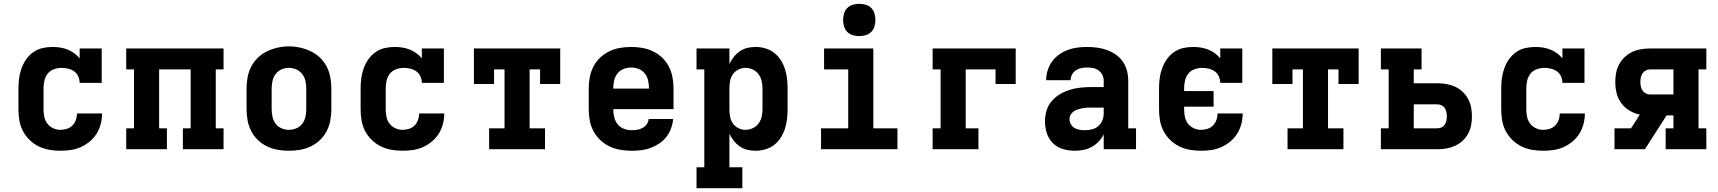

<svg xmlns="http://www.w3.org/2000/svg" viewBox="-20 -785 9040 1010"><path d="M298 8Q268 8 239 3Q210 -2 183.5 -15Q157 -28 135.5 -49Q114 -70 100.5 -96Q87 -122 82 -151.5Q77 -181 77 -210V-320Q77 -347 80.5 -373.5Q84 -400 93 -425Q102 -450 117.5 -472.5Q133 -495 155 -510.5Q177 -526 203 -532Q229 -538 256 -538Q276 -538 296 -535Q316 -532 335 -524.5Q354 -517 370.5 -505Q387 -493 399 -478V-530H515V-349H399Q399 -367 391.5 -383.5Q384 -400 369.5 -410Q355 -420 338 -424Q321 -428 303 -428Q283 -428 263 -420.5Q243 -413 230.5 -397Q218 -381 213.5 -360.5Q209 -340 209 -320V-210Q209 -190 213 -170.5Q217 -151 229 -135Q241 -119 259.5 -110.5Q278 -102 298 -102Q315 -102 332 -107.5Q349 -113 361 -125Q373 -137 379 -154Q385 -171 385 -188Q385 -188 385 -188Q385 -188 385 -188H517Q517 -188 517 -188Q517 -188 517 -188Q517 -160 510 -133Q503 -106 488.5 -82.5Q474 -59 452.5 -41Q431 -23 405.5 -11.5Q380 0 352.5 4Q325 8 298 8Z M644 0V-110H685V-420H644V-530H1156V-420H1115V-110H1156V0H942V-110H983V-420H817V-110H858V0Z M1500 8Q1470 8 1441 3Q1412 -2 1385 -15Q1358 -28 1336.5 -48.5Q1315 -69 1301.5 -95.5Q1288 -122 1282.5 -151Q1277 -180 1277 -210V-320Q1277 -350 1282.5 -379Q1288 -408 1301.5 -434.5Q1315 -461 1337 -482Q1359 -503 1385.5 -515.5Q1412 -528 1441 -534.5Q1470 -541 1500 -541Q1530 -541 1559 -534.5Q1588 -528 1614.5 -515.5Q1641 -503 1663 -482Q1685 -461 1698.5 -434.5Q1712 -408 1717.5 -379Q1723 -350 1723 -320V-210Q1723 -180 1717.5 -151Q1712 -122 1698.5 -95.5Q1685 -69 1663.5 -48.5Q1642 -28 1615 -15Q1588 -2 1559 3Q1530 8 1500 8ZM1500 -102Q1520 -102 1539 -110Q1558 -118 1570 -134Q1582 -150 1586.5 -170Q1591 -190 1591 -210V-320Q1591 -340 1586.5 -360Q1582 -380 1569.5 -396Q1557 -412 1538 -420Q1519 -428 1499 -428Q1479 -428 1460 -419.5Q1441 -411 1429.5 -395Q1418 -379 1413.5 -359.5Q1409 -340 1409 -320V-210Q1409 -190 1413.5 -170Q1418 -150 1430 -134Q1442 -118 1461 -110Q1480 -102 1500 -102Z M2098 8Q2068 8 2039 3Q2010 -2 1983.5 -15Q1957 -28 1935.5 -49Q1914 -70 1900.5 -96Q1887 -122 1882 -151.5Q1877 -181 1877 -210V-320Q1877 -347 1880.5 -373.5Q1884 -400 1893 -425Q1902 -450 1917.5 -472.5Q1933 -495 1955 -510.5Q1977 -526 2003 -532Q2029 -538 2056 -538Q2076 -538 2096 -535Q2116 -532 2135 -524.5Q2154 -517 2170.5 -505Q2187 -493 2199 -478V-530H2315V-349H2199Q2199 -367 2191.5 -383.5Q2184 -400 2169.5 -410Q2155 -420 2138 -424Q2121 -428 2103 -428Q2083 -428 2063 -420.5Q2043 -413 2030.5 -397Q2018 -381 2013.5 -360.5Q2009 -340 2009 -320V-210Q2009 -190 2013 -170.5Q2017 -151 2029 -135Q2041 -119 2059.5 -110.5Q2078 -102 2098 -102Q2115 -102 2132 -107.5Q2149 -113 2161 -125Q2173 -137 2179 -154Q2185 -171 2185 -188Q2185 -188 2185 -188Q2185 -188 2185 -188H2317Q2317 -188 2317 -188Q2317 -188 2317 -188Q2317 -160 2310 -133Q2303 -106 2288.5 -82.5Q2274 -59 2252.5 -41Q2231 -23 2205.5 -11.5Q2180 0 2152.5 4Q2125 8 2098 8Z M2553 0V-110H2634V-420H2579V-343H2473V-530H2927V-343H2821V-420H2766V-110H2847V0Z M3303 8Q3273 8 3243.5 3Q3214 -2 3187 -14.5Q3160 -27 3138 -48Q3116 -69 3102 -95Q3088 -121 3082.5 -150.5Q3077 -180 3077 -210V-320Q3077 -350 3082.5 -379Q3088 -408 3101.5 -434.5Q3115 -461 3136.5 -481.5Q3158 -502 3185 -515Q3212 -528 3241 -533Q3270 -538 3300 -538Q3330 -538 3359 -533Q3388 -528 3415 -515Q3442 -502 3463.5 -481.5Q3485 -461 3498.5 -434.5Q3512 -408 3517.5 -379Q3523 -350 3523 -320V-211H3206V-210Q3206 -189 3211 -168.5Q3216 -148 3229 -131.5Q3242 -115 3262 -107.5Q3282 -100 3303 -100Q3318 -100 3332.5 -102.5Q3347 -105 3360 -112Q3373 -119 3382 -131.5Q3391 -144 3392 -159H3521Q3519 -134 3510 -109.5Q3501 -85 3485.5 -65Q3470 -45 3448.5 -30.5Q3427 -16 3403 -7Q3379 2 3353.5 5Q3328 8 3303 8ZM3206 -319H3394V-320Q3394 -341 3389.5 -361Q3385 -381 3372.5 -397.5Q3360 -414 3340.5 -422Q3321 -430 3300 -430Q3279 -430 3259.5 -422Q3240 -414 3227.5 -397.5Q3215 -381 3210.5 -361Q3206 -341 3206 -320Z M3644 205V95H3685V-420H3644V-530H3817V-448Q3826 -468 3840 -485.5Q3854 -503 3872 -515.5Q3890 -528 3911.5 -533Q3933 -538 3955 -538Q3981 -538 4006.5 -530.5Q4032 -523 4052.5 -507Q4073 -491 4087 -469Q4101 -447 4109 -422.5Q4117 -398 4120 -372Q4123 -346 4123 -320V-210Q4123 -184 4120 -158Q4117 -132 4109 -107.5Q4101 -83 4087 -61Q4073 -39 4052.5 -23Q4032 -7 4006.5 0.5Q3981 8 3955 8Q3933 8 3911.5 3Q3890 -2 3872 -14.5Q3854 -27 3840 -44.5Q3826 -62 3817 -82V95H3885V205ZM3901 -102Q3921 -102 3939.5 -110.5Q3958 -119 3970 -135Q3982 -151 3986.5 -170.5Q3991 -190 3991 -210V-320Q3991 -340 3986.5 -359.5Q3982 -379 3970 -395Q3958 -411 3939.5 -419.5Q3921 -428 3901 -428Q3882 -428 3864 -419Q3846 -410 3835 -394Q3824 -378 3820.5 -358.5Q3817 -339 3817 -320V-210Q3817 -191 3820.5 -171.5Q3824 -152 3835 -136Q3846 -120 3864 -111Q3882 -102 3901 -102Z M4299 0V-110H4442V-420H4315V-530H4574V-110H4701V0ZM4500 -595Q4483 -595 4466 -600Q4449 -605 4437 -617Q4425 -629 4420 -646Q4415 -663 4415 -680Q4415 -697 4420 -714Q4425 -731 4437 -743Q4449 -755 4466 -760Q4483 -765 4500 -765Q4517 -765 4534 -760Q4551 -755 4563 -743Q4575 -731 4580 -714Q4585 -697 4585 -680Q4585 -663 4580 -646Q4575 -629 4563 -617Q4551 -605 4534 -600Q4517 -595 4500 -595Z M4886 0V-110H4928V-420H4886V-530H5323V-343H5217V-420H5060V-110H5127V0Z M5634 8Q5634 8 5634 8Q5634 8 5634 8H5633Q5602 8 5571.5 -1Q5541 -10 5519 -31.5Q5497 -53 5487 -83.5Q5477 -114 5477 -145Q5477 -174 5485 -202Q5493 -230 5511.5 -252Q5530 -274 5555 -289Q5580 -304 5607.5 -312.5Q5635 -321 5664 -324Q5693 -327 5721 -327H5786V-360Q5786 -376 5779 -390.5Q5772 -405 5759 -414.5Q5746 -424 5730 -427Q5714 -430 5698 -430Q5683 -430 5668 -427Q5653 -424 5640 -415.5Q5627 -407 5619.5 -393Q5612 -379 5612 -363H5483Q5483 -363 5483 -363Q5483 -363 5483 -363Q5483 -389 5491 -414.5Q5499 -440 5514 -461Q5529 -482 5550.5 -497.5Q5572 -513 5596 -522Q5620 -531 5646 -534.5Q5672 -538 5698 -538Q5725 -538 5751.5 -534.5Q5778 -531 5803 -522Q5828 -513 5850 -497.5Q5872 -482 5887 -460Q5902 -438 5908.5 -412Q5915 -386 5915 -360V-110H5956V0H5786V-78Q5775 -57 5759 -40Q5743 -23 5722.5 -12Q5702 -1 5679.5 3.5Q5657 8 5634 8ZM5686 -100Q5705 -100 5724 -104.5Q5743 -109 5757.5 -121.5Q5772 -134 5779 -152Q5786 -170 5786 -189V-219H5721Q5709 -219 5697 -218.5Q5685 -218 5673 -215.5Q5661 -213 5649.5 -209.5Q5638 -206 5628 -199Q5618 -192 5612 -181.5Q5606 -171 5606 -159Q5606 -145 5613 -132Q5620 -119 5632 -112Q5644 -105 5658 -102.5Q5672 -100 5686 -100Z M6298 8Q6268 8 6239 3Q6210 -2 6183.5 -15Q6157 -28 6135.5 -49Q6114 -70 6100.5 -96Q6087 -122 6082 -151.5Q6077 -181 6077 -210V-320Q6077 -347 6080.5 -373.5Q6084 -400 6093 -425Q6102 -450 6117.5 -472.5Q6133 -495 6155 -510.5Q6177 -526 6203 -532Q6229 -538 6256 -538Q6276 -538 6296 -535Q6316 -532 6335 -524.5Q6354 -517 6370.5 -505Q6387 -493 6399 -478V-530H6515V-349H6399Q6399 -367 6391.5 -383.5Q6384 -400 6369.5 -410Q6355 -420 6338 -424Q6321 -428 6303 -428Q6283 -428 6263 -420.5Q6243 -413 6230.5 -397Q6218 -381 6213.5 -360.5Q6209 -340 6209 -320V-306H6364V-224H6209V-210Q6209 -190 6213 -170.5Q6217 -151 6229 -135Q6241 -119 6259.5 -110.5Q6278 -102 6298 -102Q6315 -102 6332 -107.5Q6349 -113 6361 -125Q6373 -137 6379 -154Q6385 -171 6385 -188Q6385 -188 6385 -188Q6385 -188 6385 -188H6517Q6517 -188 6517 -188Q6517 -188 6517 -188Q6517 -160 6510 -133Q6503 -106 6488.5 -82.5Q6474 -59 6452.5 -41Q6431 -23 6405.5 -11.5Q6380 0 6352.5 4Q6325 8 6298 8Z M6753 0V-110H6834V-420H6779V-343H6673V-530H7127V-343H7021V-420H6966V-110H7047V0Z M7244 0V-110H7285V-420H7244V-530H7458V-420H7417V-347H7541Q7565 -347 7588.5 -343Q7612 -339 7634 -329Q7656 -319 7673.5 -302.5Q7691 -286 7702.5 -265Q7714 -244 7718.5 -220.5Q7723 -197 7723 -173Q7723 -149 7718.5 -125.5Q7714 -102 7702.5 -81Q7691 -60 7673.5 -44Q7656 -28 7634 -18Q7612 -8 7588.5 -4Q7565 0 7541 0ZM7541 -110Q7553 -110 7563.5 -115Q7574 -120 7580 -129.5Q7586 -139 7588.5 -150.5Q7591 -162 7591 -173Q7591 -185 7588.5 -196Q7586 -207 7580 -216.5Q7574 -226 7563.5 -231Q7553 -236 7541 -236H7417V-110Z M8098 8Q8068 8 8039 3Q8010 -2 7983.5 -15Q7957 -28 7935.5 -49Q7914 -70 7900.5 -96Q7887 -122 7882 -151.5Q7877 -181 7877 -210V-320Q7877 -347 7880.5 -373.5Q7884 -400 7893 -425Q7902 -450 7917.5 -472.5Q7933 -495 7955 -510.5Q7977 -526 8003 -532Q8029 -538 8056 -538Q8076 -538 8096 -535Q8116 -532 8135 -524.5Q8154 -517 8170.5 -505Q8187 -493 8199 -478V-530H8315V-349H8199Q8199 -367 8191.5 -383.5Q8184 -400 8169.5 -410Q8155 -420 8138 -424Q8121 -428 8103 -428Q8083 -428 8063 -420.5Q8043 -413 8030.5 -397Q8018 -381 8013.5 -360.5Q8009 -340 8009 -320V-210Q8009 -190 8013 -170.5Q8017 -151 8029 -135Q8041 -119 8059.5 -110.5Q8078 -102 8098 -102Q8115 -102 8132 -107.5Q8149 -113 8161 -125Q8173 -137 8179 -154Q8185 -171 8185 -188Q8185 -188 8185 -188Q8185 -188 8185 -188H8317Q8317 -188 8317 -188Q8317 -188 8317 -188Q8317 -160 8310 -133Q8303 -106 8288.5 -82.5Q8274 -59 8252.5 -41Q8231 -23 8205.5 -11.5Q8180 0 8152.5 4Q8125 8 8098 8Z M8473 0V-110H8560L8606 -182Q8577 -188 8551.5 -203.5Q8526 -219 8508.5 -242.5Q8491 -266 8484 -295Q8477 -324 8477 -354Q8477 -378 8481.5 -402Q8486 -426 8497.5 -447Q8509 -468 8527 -485Q8545 -502 8566.5 -512Q8588 -522 8612 -526Q8636 -530 8660 -530H8956V-420H8915V-110H8956V0H8742V-110H8783V-178H8747L8633 0ZM8660 -288H8783V-420H8660Q8648 -420 8637.5 -414.5Q8627 -409 8620.5 -399Q8614 -389 8611.5 -377.5Q8609 -366 8609 -354Q8609 -342 8611.5 -330Q8614 -318 8620.5 -308.5Q8627 -299 8637.5 -293.5Q8648 -288 8660 -288Z"/></svg>

Font: Iosevka Curly Slab XBdEx
Style: Regular
Weight: 800
Width: 7
Monospace: yes
Designer: Belleve Invis
Foundry: Belleve Invis
Version: Version 11.0.0; ttfautohint (v1.8.3)